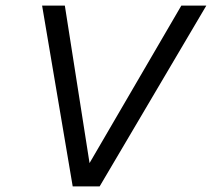

<svg xmlns="http://www.w3.org/2000/svg" viewBox="-20 -664 755 684"><path d="M239 0 130 -644H211L299 -83L626 -644H715L335 0Z"/></svg>

Font: Kanit Light
Style: Italic
Weight: 300
Italic angle: -12°
Designer: Katatrad Team
Foundry: CadsonDemak
Version: Version 2.000; ttfautohint (v1.8.3)